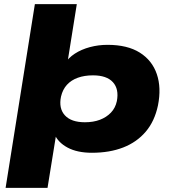

<svg xmlns="http://www.w3.org/2000/svg" viewBox="-20 -725 830 925"><path d="M7 180 148 -705H350L304 -417H291Q309 -446 340.5 -466.5Q372 -487 413 -498Q454 -509 498 -509Q594 -509 653.5 -471.5Q713 -434 735.5 -368Q758 -302 741 -217Q725 -141 682 -90.5Q639 -40 573.5 -14.5Q508 11 423 11Q352 11 305.5 -14Q259 -39 242 -80H251L209 180ZM389 -136Q430 -136 461.5 -148Q493 -160 514.5 -182.5Q536 -205 543 -238Q554 -296 524 -329Q494 -362 428 -362Q387 -362 355 -350.5Q323 -339 302.5 -316.5Q282 -294 274 -260Q262 -203 292.5 -169.5Q323 -136 389 -136Z"/></svg>

Font: Nunito Sans 10pt Expanded Black
Style: Italic
Weight: 900
Width: 7
Italic angle: -9°
Designer: Vernon Adams
Foundry: Vernon Adams
Version: Version 3.101;gftools[0.9.27]